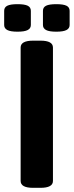

<svg xmlns="http://www.w3.org/2000/svg" viewBox="-35 -898 354 921"><path d="M124 3Q64 3 64 -30V-670Q64 -703 124 -703H159Q219 -703 219 -670V-30Q219 3 159 3ZM235 -746Q201 -746 186 -754Q171 -762 171 -778V-846Q171 -863 186 -870.5Q201 -878 235 -878Q269 -878 284 -870.5Q299 -863 299 -846V-778Q299 -762 284 -754Q269 -746 235 -746ZM49 -746Q15 -746 0 -754Q-15 -762 -15 -778V-846Q-15 -863 0 -870.5Q15 -878 49 -878Q83 -878 98 -870.5Q113 -863 113 -846V-778Q113 -762 98 -754Q83 -746 49 -746Z"/></svg>

Font: Asap
Style: Regular
Weight: 400
Designer: Pablo Cosgaya
Foundry: Omnibus-Type
Version: Version 3.001